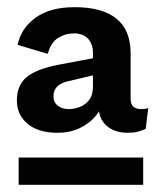

<svg xmlns="http://www.w3.org/2000/svg" viewBox="-20 -683 456 535"><path d="M140 -313Q87 -313 57 -338Q27 -363 27 -403Q27 -445 53.5 -467.5Q80 -490 140 -502L251 -523V-476L180 -459Q152 -454 140.5 -443Q129 -432 129 -415Q129 -398 141 -388.5Q153 -379 172 -379Q187 -379 202.5 -385Q218 -391 228.5 -404.5Q239 -418 239 -442V-535Q239 -561 225 -575.5Q211 -590 186 -590Q162 -590 142 -577.5Q122 -565 113 -533L29 -558Q39 -605 79.5 -634Q120 -663 188 -663Q265 -663 304.5 -631Q344 -599 344 -534V-409Q344 -392 352 -385.5Q360 -379 372 -379Q387 -379 393 -382L386 -324Q376 -319 364 -316Q352 -313 336 -313Q299 -313 276.5 -333Q254 -353 254 -392V-411L268 -404Q263 -379 245.5 -358.5Q228 -338 201 -325.5Q174 -313 140 -313ZM32 -168V-244H379V-168Z"/></svg>

Font: Kantumruy Pro SemiBold
Style: Regular
Weight: 600
Version: Version 1.002